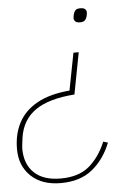

<svg xmlns="http://www.w3.org/2000/svg" viewBox="-61 -551 566 796"><g transform="rotate(-5 222.0 -153.5)"><path d="M160 204Q82 204 36.5 161Q-9 118 -9 48Q-9 -15 16.5 -62.5Q42 -110 94.5 -139Q147 -168 229 -175L259 -330H281L248 -157Q140 -149 84.5 -110Q29 -71 18 2Q17 12 15 26.5Q13 41 13 48Q13 112 51 148.5Q89 185 161 185Q236 185 279.5 148.5Q323 112 350 48L369 54Q342 122 291.5 163Q241 204 160 204ZM297 -453Q283 -453 277.5 -459Q272 -465 272 -472Q272 -476 273 -481.5Q274 -487 275 -490Q277 -498 282.5 -504.5Q288 -511 303 -511Q318 -511 323.5 -505Q329 -499 329 -492Q329 -488 328 -482.5Q327 -477 326 -474Q324 -466 318 -459.5Q312 -453 297 -453Z"/></g></svg>

Font: IBM Plex Sans Thin
Style: Italic
Weight: 250
Italic angle: -11.31°
Designer: Mike Abbink, Paul van der Laan, Pieter van Rosmalen
Foundry: Bold Monday
Version: Version 3.201